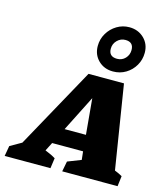

<svg xmlns="http://www.w3.org/2000/svg" viewBox="-189 -931 895 1025"><g transform="rotate(15 259.0 -418.0)"><path d="M522 -77Q534 -72 544 -67.5Q554 -63 564 -57L557 0H251L262 -57L336 -86L331 -132H160L136 -85Q151 -78 162.5 -73.5Q174 -69 194 -57L186 0H-67L-57 -57L6 -93L252 -539H448ZM205 -221H323L305 -419ZM374 -585Q325 -585 293 -616.5Q261 -648 261 -696Q261 -734 280 -766Q299 -798 330.5 -817Q362 -836 399 -836Q448 -836 480.5 -804.5Q513 -773 513 -725Q513 -687 494.5 -655Q476 -623 444.5 -604Q413 -585 374 -585ZM378 -656Q405 -656 423 -675Q441 -694 441 -721Q441 -765 396 -765Q370 -765 351 -746Q332 -727 332 -700Q332 -656 378 -656Z"/></g></svg>

Font: Piazzolla SC ExtraBold
Style: Italic
Weight: 800
Italic angle: -11.3°
Designer: Juan Pablo del Peral
Foundry: Huerta Tipografica
Version: Version 1.330